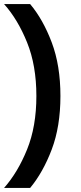

<svg xmlns="http://www.w3.org/2000/svg" viewBox="-20 -750 401 950"><path d="M0 180Q68 103 114 -10.5Q160 -124 160 -275Q160 -426 114 -540Q68 -654 0 -730H129Q193 -654 236 -540Q279 -426 279 -275Q279 -124 236 -10.5Q193 103 129 180Z"/></svg>

Font: MuseoModerno SemiBold Medium
Style: Regular
Weight: 500
Version: Version 1.001